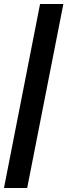

<svg xmlns="http://www.w3.org/2000/svg" viewBox="-20 -828 340 968"><path d="M0 120 182 -808H299.5L117 120Z"/></svg>

Font: Encode Sans Condensed SemiBold
Style: Regular
Weight: 600
Width: 3
Designer: Multiple Designers
Foundry: Impallari Type
Version: Version 2.000